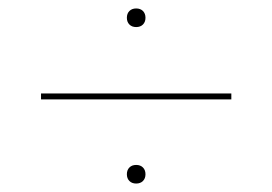

<svg xmlns="http://www.w3.org/2000/svg" viewBox="-20 -544 644 454"><path d="M324 -502Q324 -492 318 -486Q312 -480 302 -480Q292 -480 286 -486Q280 -492 280 -502Q280 -512 286 -518Q292 -524 302 -524Q312 -524 318 -518Q324 -512 324 -502ZM527 -309H77V-323H527ZM324 -132Q324 -122 318 -116Q312 -110 302 -110Q292 -110 286 -116Q280 -122 280 -132Q280 -142 286 -148Q292 -154 302 -154Q312 -154 318 -148Q324 -142 324 -132Z"/></svg>

Font: Work Sans Hairline
Style: Regular
Weight: 400
Designer: Wei Huang
Foundry: Wei Huang
Version: Version 1.032